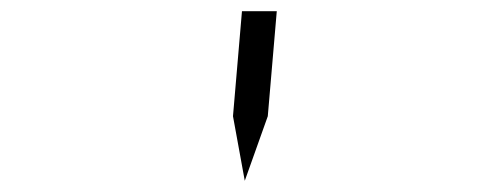

<svg xmlns="http://www.w3.org/2000/svg" viewBox="-20 -912 856 342"><path d="M395 -705 411 -892H473L457 -705L416 -590Z"/></svg>

Font: DSEG14 Modern Mini
Style: Light Italic
Weight: 300
Italic angle: -5°
Designer: Keshikan(Twitter:@keshinomi_88pro)
Version: Version 0.46